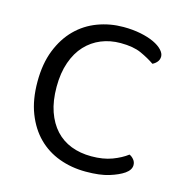

<svg xmlns="http://www.w3.org/2000/svg" viewBox="-97 -711 781 814"><g transform="rotate(15 294.0 -304.0)"><path d="M533 -541Q533 -527 524.5 -517Q516 -507 505 -502Q479 -520 444 -536Q409 -552 353 -552Q307 -552 268 -536Q229 -520 200 -489Q171 -458 154.5 -411Q138 -364 138 -303Q138 -241 154 -195Q170 -149 198.5 -118Q227 -87 267 -71.5Q307 -56 356 -56Q408 -56 446.5 -70.5Q485 -85 511 -105Q521 -101 530 -90.5Q539 -80 539 -66Q539 -45 515 -28Q492 -12 452 0.5Q412 13 350 13Q287 13 233 -7Q179 -27 139.5 -66.5Q100 -106 77 -165Q54 -224 54 -303Q54 -382 77.5 -441.5Q101 -501 141 -541Q181 -581 234.5 -601Q288 -621 347 -621Q388 -621 422.5 -614Q457 -607 481.5 -595.5Q506 -584 519.5 -569.5Q533 -555 533 -541Z"/></g></svg>

Font: Baloo Bhai 2
Style: Regular
Weight: 400
Designer: Supriya Tembe, Noopur Datye and Ek Type
Foundry: Ek Type
Version: Version 1.640;PS 1.000;hotconv 16.6.51;makeotf.lib2.5.65220;